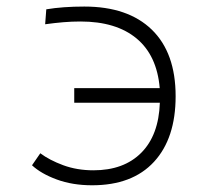

<svg xmlns="http://www.w3.org/2000/svg" viewBox="-20 -547 626 577"><path d="M256.8 9.8Q197.8 9.8 150.6 -7.6Q103.5 -24.9 76.2 -50.3L101.1 -86.4Q128.4 -65.9 169.9 -50.5Q211.4 -35.2 260.7 -35.2Q352.1 -35.2 404.5 -87.9Q457 -140.6 460.4 -238.3H203.1V-282.2H460Q451.7 -380.4 390.4 -431.4Q329.1 -482.4 221.7 -482.4Q195.8 -482.4 169.9 -480.2Q144 -478 115.7 -474.1L119.1 -519Q168.9 -527.3 233.4 -527.3Q364.7 -527.3 436.3 -457.8Q507.8 -388.2 507.8 -257.8Q507.8 -131.3 442.9 -60.8Q377.9 9.8 256.8 9.8Z"/></svg>

Font: Cascadia Mono NF ExtraLight
Style: Regular
Weight: 200
Monospace: yes
Designer: Aaron Bell
Foundry: Saja Typeworks
Version: Version 2404.023; ttfautohint (v1.8.4)